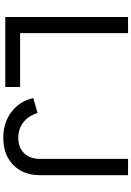

<svg xmlns="http://www.w3.org/2000/svg" viewBox="164 -949 797 1165"><g transform="rotate(90 562.5 -366.5)"><path d="M83 0V-745H181V-90H508V0ZM816 12Q724 12 659 -37.5Q594 -87 575 -170L666 -196Q682 -141 722 -110Q762 -79 817 -79Q876 -79 910 -115Q944 -151 944 -208V-745H1043V-208Q1043 -145 1016 -95Q989 -45 938 -16.5Q887 12 816 12Z"/></g></svg>

Font: Pitagon Sans Text Medium
Style: Regular
Weight: 500
Designer: Travis Tran
Foundry: Pitagon
Version: Version 1.000; ttfautohint (v1.8.4.7-5d5b);gftools[0.9.26]